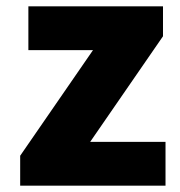

<svg xmlns="http://www.w3.org/2000/svg" viewBox="-20 -589 572 609"><path d="M44 0V-95L275 -430H70V-569H497V-474L266 -139H505V0Z"/></svg>

Font: Noto Sans JP Thin Black
Style: Regular
Weight: 900
Version: Version 2.004-H2;hotconv 1.0.118;makeotfexe 2.5.65603